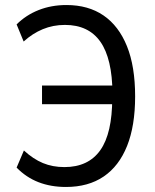

<svg xmlns="http://www.w3.org/2000/svg" viewBox="-20 -734 616 763"><path d="M242 9Q182 9 133 -10Q84 -29 46 -68L75 -136Q112 -102 150.5 -86Q189 -70 236 -70Q331 -70 378.5 -137Q426 -204 426 -344L446 -320H147V-394H446L427 -363Q426 -501 379 -568Q332 -635 238 -635Q191 -635 150 -618Q109 -601 74 -569L46 -637Q83 -674 133.5 -694Q184 -714 244 -714Q331 -714 391.5 -672.5Q452 -631 484.5 -550.5Q517 -470 517 -351Q517 -234 485 -154Q453 -74 392 -32.5Q331 9 242 9Z"/></svg>

Font: Nunito Sans 10pt Condensed Medium
Style: Regular
Weight: 500
Width: 3
Designer: Vernon Adams
Foundry: Vernon Adams
Version: Version 3.101;gftools[0.9.27]